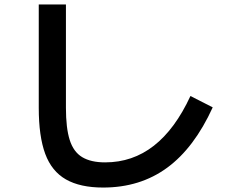

<svg xmlns="http://www.w3.org/2000/svg" viewBox="-20 -790 1040 862"><path d="M443 52Q340 52 276 15.5Q212 -21 183 -99.5Q154 -178 154 -306V-770H276V-306Q276 -215 293 -161.5Q310 -108 349 -84.5Q388 -61 452 -61Q575 -61 670.5 -135.5Q766 -210 835 -359L935 -308Q852 -126 730.5 -37Q609 52 443 52Z"/></svg>

Font: M PLUS 2 SemiBold
Style: Regular
Weight: 600
Designer: Coji Morishita
Foundry: UNDERFOREST DESIGN
Version: Version 1.001